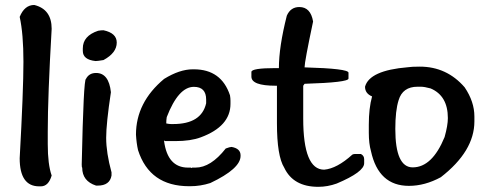

<svg xmlns="http://www.w3.org/2000/svg" viewBox="-20 -739 1922 757"><path d="M115.1 -719.4Q183.7 -702.6 183.7 -625.4Q168.3 -360.2 168.3 -219.7V-170.7Q168.3 -90.6 183.7 -47Q171.2 -4.3 141 -4.3H134.3Q57.6 -4.3 57.6 -115.1Q72.4 -383.2 72.4 -495.4Q72.4 -605.8 57.6 -672.4Q76.7 -719.4 115.1 -719.4Z M388 -619.7Q440.3 -608.6 440.3 -571.2Q440.3 -530.5 388 -502.2Q365 -498.3 356.8 -498.3Q306.5 -503.6 306.5 -538.1V-548.2Q306.5 -597.6 366.9 -617.7Q377.9 -619.7 388 -619.7ZM358.8 -451.3Q409.1 -451.3 417.3 -375.5Q398.6 -251.8 398.6 -195.7Q398.6 -136.7 419.7 -59.5V-47Q412.9 -7.2 365 -7.2H358.8Q304.1 -24.9 304.1 -78.2Q302.2 -78.2 302.2 -90.6Q309.4 -427.8 318.9 -427.8Q330.9 -451.3 358.8 -451.3Z M740 -465.7H744.4Q852.8 -465.7 886.8 -363.1Q888.7 -352 888.7 -342V-329.5Q888.7 -240.8 771.7 -197.6Q732.4 -182.7 671 -182.7H631.2L626.9 -185.1V-182.7Q640.8 -78.2 721.3 -78.2H731.9Q733.8 -78.2 733.8 -76.3L738.1 -78.2H750.6Q811 -78.2 870 -153.5Q886.3 -159.7 893 -159.7Q928.5 -153.5 928.5 -126.6V-124.2Q928.5 -73.9 809.1 -17.3Q770.3 -4.8 730 -4.8H725.7Q569.8 -4.8 524.2 -147.2Q518 -174.6 516.1 -208.2Q516.1 -335.3 626.9 -427.8Q688.2 -465.7 740 -465.7ZM635.5 -252.3Q647 -249.9 654.2 -249.9H662.8Q774.1 -249.9 792.8 -331.9V-346.3Q792.8 -396.6 744.4 -396.6Q683.5 -396.6 637.4 -277.2Q635.5 -265.7 635.5 -252.3Z M1160.2 -711.3Q1204.8 -711.3 1214.4 -654.2Q1180.8 -495.4 1180.8 -473.4Q1354 -468.6 1354 -452.3V-429.3Q1354 -413.9 1180.8 -408.6L1175.5 -401V-271.5Q1175.5 -70 1258 -70Q1308.4 -74.3 1369.3 -129.5Q1374.1 -131.9 1379.9 -131.9H1402.9Q1415.8 -125.2 1415.8 -111.3V-95.4Q1415.8 -60.9 1307.4 -15.3Q1271.5 -2.4 1235 -2.4Q1136.2 -2.4 1100.7 -77.7Q1071.9 -123.7 1071.9 -253.2V-401H1066.7Q971.2 -401 971.2 -436.9V-455.2Q971.2 -470.5 1066.7 -470.5H1079.6Q1079.6 -554 1110.8 -677.2Q1125.7 -711.3 1160.2 -711.3Z M1635 -476.3Q1741.5 -476.3 1812 -394.7Q1850.4 -338.1 1850.4 -279.6V-260.4Q1850.4 -142.9 1718 -40.3Q1655.2 -6.2 1592.3 -6.2Q1472.4 -6.2 1442.7 -142.9Q1434.1 -172.7 1434.1 -215.3V-247.5Q1434.1 -312.7 1447 -358.8Q1419.2 -370.3 1419.2 -397.1Q1436.5 -461.4 1588 -473.9Q1601.9 -476.3 1635 -476.3ZM1538.6 -230.7Q1538.6 -79.1 1607.2 -79.1Q1683.9 -79.1 1732.9 -198.6Q1745.8 -244.6 1745.8 -273.4Q1745.8 -361.6 1677.7 -390.4Q1653.2 -397.1 1639.3 -397.1H1626.4Q1567.4 -397.1 1551.6 -343.9Q1538.6 -303.1 1538.6 -230.7Z"/></svg>

Font: Namteng
Style: Regular
Weight: 400
Designer: Khon Soe Zaw Thu
Foundry: MPUA
Version: Version 1.03 June 17, 2016